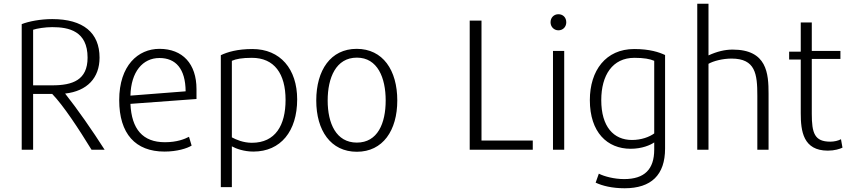

<svg xmlns="http://www.w3.org/2000/svg" viewBox="-20 -800 4531 1026"><path d="M157 0V-298H259C319 -236 401 -111 469 0H539C474 -102 393 -218 328 -300C446 -313 512 -384 512 -492C512 -625 425 -698 259 -698C197 -698 134 -686 96 -671V0ZM259 -655C348 -655 448 -634 448 -492C448 -372 368 -344 259 -344H157V-641C177 -648 222 -655 259 -655Z M859 10C926 10 980 -7 1004 -22L990 -69C967 -57 926 -40 861 -40C743 -40 683 -110 677 -245L1030 -271V-324C1030 -459 956 -539 832 -539C718 -539 617 -450 617 -265C617 -85 704 10 859 10ZM832 -490C919 -490 971 -433 972 -312L677 -289C680 -417 743 -490 832 -490Z M1219 200V-18C1242 -5 1285 10 1334 10C1480 10 1568 -99 1568 -269C1568 -431 1478 -538 1329 -538C1249 -538 1195 -522 1160 -505V200ZM1219 -66V-475C1241 -485 1274 -491 1326 -491C1446 -491 1506 -406 1506 -266C1506 -131 1452 -37 1326 -37C1280 -37 1241 -54 1219 -66Z M1887 11C2026 11 2103 -103 2103 -263C2103 -425 2026 -539 1886 -539C1747 -539 1670 -425 1670 -263C1670 -103 1747 11 1887 11ZM1887 -492C1998 -492 2041 -384 2041 -263C2041 -141 1998 -38 1887 -38C1776 -38 1731 -141 1731 -263C1731 -384 1775 -492 1887 -492Z M2827 -49H2553V-690H2490V0H2827Z M2995 0V-528H2935V0ZM2964 -638C2988 -638 3006 -656 3006 -681C3006 -707 2988 -724 2964 -724C2941 -724 2922 -707 2922 -681C2922 -656 2941 -638 2964 -638Z M3350 -5C3411 -5 3456 -25 3476 -39V-1C3476 105 3424 157 3315 157C3263 157 3209 143 3180 128L3163 176C3199 193 3251 206 3318 206C3460 206 3534 135 3534 -6V-506C3502 -521 3452 -538 3369 -538C3217 -538 3132 -423 3132 -265C3132 -93 3225 -5 3350 -5ZM3193 -265C3193 -398 3253 -491 3370 -491C3421 -491 3453 -485 3476 -475V-87C3450 -68 3407 -52 3357 -52C3259 -52 3193 -123 3193 -265Z M3766 0V-459C3792 -474 3842 -487 3889 -487C4017 -487 4027 -405 4027 -288V0H4087V-299C4087 -407 4079 -535 3895 -535C3854 -535 3812 -525 3766 -504V-780H3706V0Z M4197 -482H4259V-195C4259 -99 4272 5 4404 5C4439 5 4468 -4 4482 -11L4474 -56C4459 -48 4438 -43 4417 -43C4333 -43 4318 -88 4318 -192V-485H4471V-528H4318V-680H4259V-524H4197Z"/></svg>

Font: Repo Light
Style: Regular
Weight: 300
Designer: Stefan Peev
Foundry: Context Ltd
Version: Version 001.502